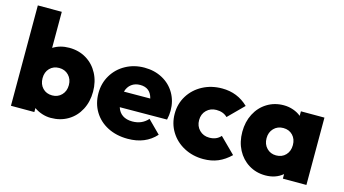

<svg xmlns="http://www.w3.org/2000/svg" viewBox="-82 -1032 2412 1347"><g transform="rotate(15 1124.0 -358.5)"><path d="M582 -244Q582 -171 551.5 -113Q521 -55 466.5 -22.5Q412 10 342 10Q309 10 277.5 -0.5Q246 -11 221 -29V0H51V-729H225V-467Q276 -499 342 -499Q412 -499 466.5 -466Q521 -433 551.5 -375Q582 -317 582 -244ZM406 -245Q406 -288 379 -316Q352 -344 310 -344Q268 -344 241.5 -316.5Q215 -289 215 -245Q215 -201 241.5 -173Q268 -145 311 -145Q352 -145 379 -173Q406 -201 406 -245Z M1134 -190 791 -188Q802 -152 830 -133Q858 -114 901 -114Q971 -114 1014 -163L1105 -72Q1030 12 901 12Q819 12 755.5 -20.5Q692 -53 656.5 -111.5Q621 -170 621 -245Q621 -317 656 -375.5Q691 -434 752 -467.5Q813 -501 888 -501Q961 -501 1019 -469.5Q1077 -438 1109.5 -382Q1142 -326 1142 -256Q1142 -226 1134 -190ZM791 -301 982 -302Q964 -376 890 -376Q853 -376 827 -356.5Q801 -337 791 -301Z M1175 -244Q1175 -317 1211.5 -375.5Q1248 -434 1311 -467.5Q1374 -501 1452 -501Q1564 -501 1642 -425L1532 -315Q1502 -345 1452 -345Q1409 -345 1380.5 -317Q1352 -289 1352 -245Q1352 -201 1380.5 -172.5Q1409 -144 1452 -144Q1505 -144 1535 -179L1646 -69Q1604 -28 1556.5 -8Q1509 12 1450 12Q1373 12 1310 -21.5Q1247 -55 1211 -113.5Q1175 -172 1175 -244Z M2026 -489H2197V0H2026V-33Q1975 10 1900 10Q1833 10 1779.5 -23Q1726 -56 1696 -113.5Q1666 -171 1666 -244Q1666 -317 1696 -375Q1726 -433 1779.5 -466Q1833 -499 1900 -499Q1936 -499 1969 -487.5Q2002 -476 2026 -456ZM2033 -245Q2033 -289 2006.5 -316.5Q1980 -344 1938 -344Q1896 -344 1869 -316Q1842 -288 1842 -245Q1842 -201 1869 -173Q1896 -145 1937 -145Q1980 -145 2006.5 -173Q2033 -201 2033 -245Z"/></g></svg>

Font: Outfit Extra Bold
Style: Regular
Weight: 800
Designer: Rodrigo Fuenzalida
Foundry: fragTYPE
Version: Version 1.000